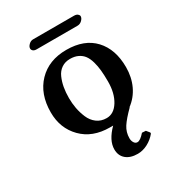

<svg xmlns="http://www.w3.org/2000/svg" viewBox="-185 -672 874 970"><g transform="rotate(-30 252.0 -187.0)"><path d="M390.1 -517.1H151.9Q138.2 -517.1 131.6 -523.2Q125 -529.3 125 -537.1Q125 -547.9 136.2 -558.8Q147.5 -569.8 161.1 -569.8H399.9Q413.6 -569.8 420.9 -563.7Q428.2 -557.6 428.2 -550.8Q428.2 -539.6 416.7 -528.3Q405.3 -517.1 390.1 -517.1ZM439 133.8V140.1Q418.5 165.5 389.6 180.7Q360.8 195.8 331.1 195.8Q288.1 195.8 263.4 174.8Q238.8 153.8 238.8 117.2Q238.8 64.9 293.9 9.8H275.9Q174.3 9.8 114.3 -51.3Q54.2 -112.3 54.2 -205.1Q54.2 -312 115.7 -376Q177.2 -439.9 279.8 -439.9Q384.3 -439.9 441.2 -378.9Q498 -317.9 498 -213.9Q498 -155.3 475.6 -107.4Q453.1 -59.6 411.1 -28.8H413.1Q370.1 13.7 351.6 42.5Q333 71.3 333 106.9Q333 121.6 340.1 132.8Q347.2 144 358.9 144Q375.5 144 401.9 113.8L423.8 115.2ZM272.9 -391.1Q244.1 -391.1 223.1 -376.7Q202.1 -362.3 191.2 -337.4Q180.2 -312.5 175 -283.9Q169.9 -255.4 169.9 -222.2Q169.9 -191.4 175.3 -162.1Q180.7 -132.8 192.9 -103.8Q205.1 -74.7 228.8 -56.9Q252.4 -39.1 285.2 -39.1Q327.6 -39.1 355.2 -83.7Q382.8 -128.4 382.8 -195.8Q382.8 -232.9 380.1 -261Q377.4 -289.1 370.1 -314.5Q362.8 -339.8 350.8 -356Q338.9 -372.1 319.3 -381.6Q299.8 -391.1 272.9 -391.1Z"/></g></svg>

Font: Linear Smooth
Style: Bold
Weight: 700
Designer: Philipp H. Poll, Flanker
Foundry: Philipp H. Poll, reworked by Flanker
Version: Version 1.061 | FøM Fix